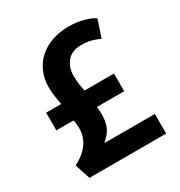

<svg xmlns="http://www.w3.org/2000/svg" viewBox="-129 -604 652 696"><g transform="rotate(-30 197.0 -256.5)"><path d="M255 -513Q288 -513 317.5 -505Q347 -497 361 -486L337 -414Q322 -422 303 -427Q284 -432 260 -432Q222 -432 202 -408Q182 -384 182 -351Q182 -329 184 -314.5Q186 -300 190 -283H313V-209H199Q204 -168 196 -138Q188 -108 159 -85V-82H368V0H47L26 -64Q72 -87 92 -122.5Q112 -158 101 -209H29V-283H92Q89 -299 86 -318Q83 -337 83 -357Q83 -392 95.5 -421Q108 -450 131 -470.5Q154 -491 185.5 -502Q217 -513 255 -513Z"/></g></svg>

Font: Mukta Malar SemiBold
Style: Regular
Weight: 600
Designer: Aadarsh Rajan, Girish Dalvi, Yashodeep Gholap
Foundry: Ek Type
Version: Version 2.538;PS 1.000;hotconv 16.6.51;makeotf.lib2.5.65220;